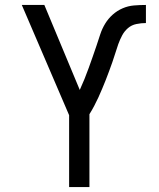

<svg xmlns="http://www.w3.org/2000/svg" viewBox="-20 -755 640 775"><path d="M259 0V-290L68 -735H159L302 -392Q312 -414 321 -436Q330 -458 338 -480.5Q346 -503 354 -525.5Q362 -548 369.5 -570.5Q377 -593 384.5 -616Q392 -639 404.5 -659.5Q417 -680 435 -696Q453 -712 475 -721.5Q497 -731 521 -733Q545 -735 569 -735V-662Q550 -662 530.5 -658Q511 -654 496.5 -641.5Q482 -629 473 -612Q464 -595 457.5 -577Q451 -559 445.5 -540.5Q440 -522 433.5 -504Q427 -486 420.5 -468Q414 -450 407 -432.5Q400 -415 392.5 -397Q385 -379 377 -361.5Q369 -344 360 -327Q351 -310 341 -294V0Z"/></svg>

Font: Iosevka Fixed Extended
Style: Regular
Weight: 400
Width: 7
Monospace: yes
Designer: Belleve Invis
Foundry: Belleve Invis
Version: Version 24.1.1; ttfautohint (v1.8.4)